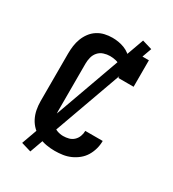

<svg xmlns="http://www.w3.org/2000/svg" viewBox="-213 -936 1025 1136"><g transform="rotate(30 300.0 -368.0)"><path d="M297 8Q269 8 240 3Q211 -2 185 -14.5Q159 -27 137.5 -47.5Q116 -68 103 -93.5Q90 -119 84.5 -147.5Q79 -176 79 -205V-530Q79 -556 82.5 -582.5Q86 -609 95.5 -634Q105 -659 121 -680.5Q137 -702 159.5 -716.5Q182 -731 208 -737Q234 -743 261 -743Q282 -743 302.5 -739.5Q323 -736 342.5 -728.5Q362 -721 379 -708Q396 -695 409 -678V-735H513V-554H409Q409 -574 401 -592Q393 -610 377 -621.5Q361 -633 341.5 -637.5Q322 -642 302 -642Q281 -642 259.5 -635Q238 -628 223.5 -611.5Q209 -595 203.5 -573.5Q198 -552 198 -530V-205Q198 -184 203 -163Q208 -142 221.5 -125Q235 -108 255.5 -100.5Q276 -93 297 -93Q317 -93 335.5 -98Q354 -103 368 -116Q382 -129 389 -147.5Q396 -166 396 -185Q396 -185 396 -185Q396 -185 396 -185H515Q515 -185 515 -184.5Q515 -184 515 -184Q515 -157 507.5 -130Q500 -103 486 -80Q472 -57 450.5 -39.5Q429 -22 404 -11Q379 0 352 4Q325 8 297 8ZM175 83 108 63 425 -819 492 -799Z"/></g></svg>

Font: Iosevka Curly Slab Extended
Style: Bold
Weight: 700
Width: 7
Monospace: yes
Designer: Belleve Invis
Foundry: Belleve Invis
Version: Version 11.1.0; ttfautohint (v1.8.3)